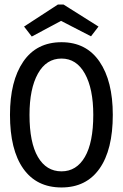

<svg xmlns="http://www.w3.org/2000/svg" viewBox="-20 -815 540 846"><path d="M251 11Q141 11 82.5 -72Q24 -155 24 -309Q24 -458 82.5 -543.5Q141 -629 251 -629Q360 -629 418.5 -543.5Q477 -458 477 -309Q477 -155 418.5 -72Q360 11 251 11ZM251 -60Q317 -60 354 -123.5Q391 -187 391 -309Q391 -424 354 -490.5Q317 -557 251 -557Q184 -557 147 -490.5Q110 -424 110 -309Q110 -187 147 -123.5Q184 -60 251 -60ZM120 -654 86 -698 235 -795H260L414 -698L381 -655L249 -723Z"/></svg>

Font: Inconsolata Medium
Style: Regular
Weight: 500
Monospace: yes
Designer: Raph Levien, Cyreal, Brenton Simpson
Foundry: Raph Levien, Cyreal, Google
Version: Version 3.001; ttfautohint (v1.8.2.53-6de2)